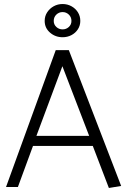

<svg xmlns="http://www.w3.org/2000/svg" viewBox="-20 -929 632 954"><path d="M423 -254H161L290 -600ZM257 -680 10 0H69L144 -204H441L521 5L582 -5L322 -680ZM291 -909Q267 -909 247 -898Q227 -887 214.5 -868Q202 -849 202 -825Q202 -790 228.5 -767Q255 -744 291 -744Q315 -744 335 -754.5Q355 -765 367 -783.5Q379 -802 379 -825Q379 -849 367 -868Q355 -887 335 -898Q315 -909 291 -909ZM291 -783Q273 -783 260 -795Q247 -807 247 -825Q247 -844 260 -856.5Q273 -869 291 -869Q309 -869 322 -856.5Q335 -844 335 -825Q335 -807 322 -795Q309 -783 291 -783Z"/></svg>

Font: Catamaran Light
Style: Regular
Weight: 300
Designer: Pria Ravichandran
Version: Version 2.000